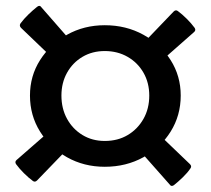

<svg xmlns="http://www.w3.org/2000/svg" viewBox="-20 -670 710 647"><path d="M333 -108Q263 -108 206 -140Q149 -172 115 -226.5Q81 -281 81 -348Q81 -414 115 -467.5Q149 -521 206 -553Q263 -585 333 -585Q405 -585 463 -553Q521 -521 555 -467.5Q589 -414 589 -348Q589 -281 555 -226.5Q521 -172 463 -140Q405 -108 333 -108ZM333 -195Q377 -195 410.5 -215Q444 -235 463.5 -269.5Q483 -304 483 -348Q483 -391 463.5 -425Q444 -459 410 -478.5Q376 -498 333 -498Q291 -498 258 -478.5Q225 -459 206 -425Q187 -391 187 -348Q187 -304 206 -269.5Q225 -235 258 -215Q291 -195 333 -195ZM105 -62Q98 -55 91 -60Q76 -71 60.5 -86.5Q45 -102 34 -117Q29 -125 36 -131L162 -241L219 -180ZM620 -117Q627 -110 622 -103Q612 -88 596.5 -73Q581 -58 566 -46Q557 -40 552 -48L437 -178L500 -232ZM565 -631Q572 -638 579 -633Q594 -622 609.5 -606.5Q625 -591 636 -576Q641 -568 634 -562L508 -451L449 -510ZM51 -576Q44 -583 49 -591Q60 -606 75.5 -621Q91 -636 105 -647Q114 -654 119 -646L230 -519L170 -462Z"/></svg>

Font: Hahmlet SemiBold
Style: Regular
Weight: 600
Version: Version 1.002